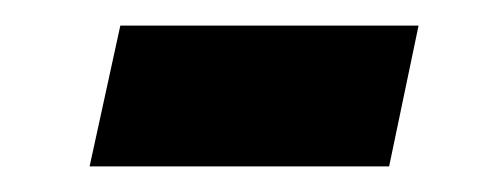

<svg xmlns="http://www.w3.org/2000/svg" viewBox="-20 -360 376 150"><path d="M50 -230 74 -340H307L284 -230Z"/></svg>

Font: Saira Semi Condensed SemiBold
Style: Italic
Weight: 600
Width: 4
Italic angle: -12°
Designer: Hector Gatti with collaboration of the Omnibus-Type team
Foundry: Omnibus-Type
Version: Version 1.001; ttfautohint (v1.8)